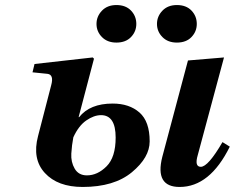

<svg xmlns="http://www.w3.org/2000/svg" viewBox="-20 -730 932 762"><path d="M682 -710Q719 -710 740 -688Q761 -666 761 -635Q761 -605 740 -583Q719 -561 682 -561Q646 -561 624.5 -583Q603 -605 603 -635Q603 -665 624.5 -687.5Q646 -710 682 -710ZM442 -710Q479 -710 500 -688Q521 -666 521 -635Q521 -605 500 -583Q479 -561 442 -561Q406 -561 384.5 -583Q363 -605 363 -635Q363 -665 384.5 -687.5Q406 -710 442 -710ZM109 -443 117 -476 348 -502 353 -497 292 -265H294Q337 -319 427 -319Q493 -319 533.5 -283.5Q574 -248 574 -169Q574 -105 503.5 -46.5Q433 12 308 12Q209 12 158 -43.5Q107 -99 131 -190L183 -391Q195 -434 168 -437ZM325 -34Q367 -34 403 -70Q439 -106 439 -184Q439 -273 381 -273Q353 -273 322.5 -252Q292 -231 271 -185Q265 -154 263 -120.5Q261 -87 276.5 -60.5Q292 -34 325 -34ZM624 -107 726 -490 869 -502 765 -115Q751 -68 777 -68Q806 -68 863 -166L892 -148Q813 12 693 12Q594 12 624 -107Z"/></svg>

Font: Heuristica
Style: Bold Italic
Weight: 700
Italic angle: -13°
Version: Version 1.0.2